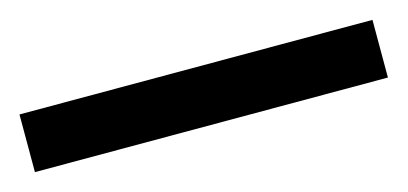

<svg xmlns="http://www.w3.org/2000/svg" viewBox="-30 -916 506 238"><g transform="rotate(-15 222.5 -797.0)"><path d="M449 -760H-4V-834H449Z"/></g></svg>

Font: Noto Sans Gurmukhi ExtraCondensed Medium
Style: Regular
Weight: 500
Width: 2
Designer: Jelle Bosma - Monotype Design Team
Foundry: Monotype Imaging Inc.
Version: Version 2.004; ttfautohint (v1.8.4.7-5d5b)